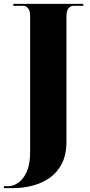

<svg xmlns="http://www.w3.org/2000/svg" viewBox="-45 -734 465 994"><path d="M-25 240V230H-2Q24 230 50.5 211.5Q77 193 94 154Q111 115 111 54V-652Q111 -679 100 -691.5Q89 -704 75 -704H24V-714H386V-704H336Q321 -704 310 -691.5Q299 -679 299 -650V-1Q299 67 275 113.5Q251 160 211 187.5Q171 215 122 227.5Q73 240 22 240Z"/></svg>

Font: Noto Serif Display SemiCondensed Black
Style: Regular
Weight: 900
Width: 4
Designer: Monotype Design Team
Foundry: Monotype Imaging Inc.
Version: Version 2.009